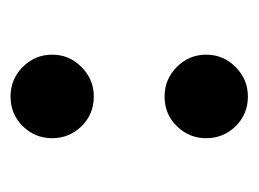

<svg xmlns="http://www.w3.org/2000/svg" viewBox="-82 -402 484 359"><g transform="rotate(-90 159.5 -222.0)"><path d="M159.2 -155.8Q191.4 -155.8 214.4 -132.8Q237.3 -109.9 237.3 -77.9Q237.3 -45.9 214.1 -22.9Q190.9 0 159.2 0Q126 0 103.5 -22.9Q81.1 -45.9 81.1 -77.9Q81.1 -109.9 103.5 -132.8Q126 -155.8 159.2 -155.8ZM159.2 -443.8Q191.4 -443.8 214.4 -420.9Q237.3 -397.9 237.3 -366Q237.3 -334 214.1 -311Q190.9 -288.1 159.2 -288.1Q126 -288.1 103.5 -311Q81.1 -334 81.1 -366Q81.1 -397.9 103.5 -420.9Q126 -443.8 159.2 -443.8Z"/></g></svg>

Font: CMU Serif
Style: Bold
Weight: 700
Version: Version 0.7.0